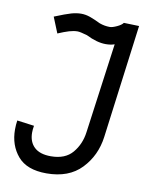

<svg xmlns="http://www.w3.org/2000/svg" viewBox="-81 -760 671 829"><g transform="rotate(10 255.0 -345.5)"><path d="M13 -156Q13 -177 16 -196L91 -186Q88 -170 88 -156Q88 -115 112.5 -92Q137 -69 185 -69Q248 -69 280 -107Q312 -145 319 -198L373 -593Q357 -587 334 -587Q296 -587 248 -611Q217 -620 206 -620Q189 -620 169 -614Q149 -608 121 -596L93 -665Q142 -685 165 -691.5Q188 -698 208 -698Q227 -698 246 -691.5Q265 -685 294 -671Q316 -663 339 -663Q350 -663 369.5 -672Q389 -681 396 -691L463 -689L398 -191Q387 -108 332 -50.5Q277 7 179 7Q93 7 53 -40Q13 -87 13 -156Z"/></g></svg>

Font: Bellota
Style: Bold Italic
Weight: 700
Italic angle: -7.5°
Designer: Kemie Guaida
Foundry: Kemie Guaida
Version: Version 4.001